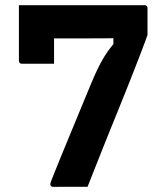

<svg xmlns="http://www.w3.org/2000/svg" viewBox="-20 -720 640 740"><path d="M52.9 -700Q66.9 -700 84.6 -696.9Q102.4 -693.9 120.4 -687.2Q138.4 -680.5 154 -670.7Q169.6 -661 179 -648.2Q188.3 -635.3 188.3 -619.2Q188.3 -614 188.3 -598.8Q188.3 -583.6 188.3 -563.9Q188.3 -544.2 188.3 -524.7Q188.3 -505.1 188.3 -491.2Q188.3 -477.2 188.3 -474.4Q185.2 -474.4 172.6 -474.4Q160.1 -474.4 143.3 -474.4Q126.5 -474.4 109.3 -474.4Q92.1 -474.4 79.6 -474.4Q67.1 -474.4 63.9 -474.4Q58.9 -474.4 55.9 -477.4Q52.9 -480.4 52.9 -485.4Q52.9 -488.7 52.9 -508.2Q52.9 -527.7 52.9 -555.5Q52.9 -583.2 52.9 -612.7Q52.9 -642.1 52.9 -665.7Q52.9 -689.3 52.9 -700ZM317.4 0Q314.3 0 301 0Q287.6 0 269.6 0Q251.6 0 233.1 0Q214.6 0 201.3 0.1Q187.9 0.1 184.8 0.1Q179.8 0.1 176.8 -2.9Q173.8 -5.9 173.8 -10.9Q173.8 -14.9 184.3 -40.7Q194.7 -66.5 214.2 -114.6Q233.7 -162.8 262.8 -232.6Q291.8 -302.5 329 -392.7Q343 -426.5 355.9 -453.4Q368.7 -480.2 382.7 -502.8Q396.7 -525.5 413.8 -546.2Q430.8 -567 451.9 -588.1L417.1 -533.1V-603.3L461.6 -573.1Q419.1 -572.6 379 -572.3Q338.9 -572 302.2 -572Q265.6 -571.9 232.9 -571.9H159.3Q145.2 -571.9 129.8 -578.7Q114.4 -585.6 100.8 -597.4Q87.1 -609.2 76.1 -625.5Q65.2 -641.7 59 -660.6Q52.9 -679.5 52.9 -700H537.5Q541.5 -700 543.5 -698.5Q545.5 -697 547 -695Q548.5 -693 548.5 -689V-585.5Q548.5 -584.4 541 -564.4Q533.4 -544.4 521.3 -512.1Q509.1 -479.8 493.8 -441.2Q478.4 -402.7 462.9 -363.4Q447.4 -324.2 433.8 -291.1Q418.8 -254.2 404.5 -218.9Q390.2 -183.6 376.1 -148.2Q361.9 -112.7 347.6 -76.3Q333.3 -39.9 317.4 0Z"/></svg>

Font: Recursive Sans Linear Light
Style: Regular
Weight: 300
Version: Version 1.085